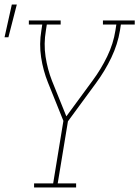

<svg xmlns="http://www.w3.org/2000/svg" viewBox="-47 -825 613 845"><path d="M103 0V-18H187L232 -293L164 -462Q143 -514 134 -572.5Q125 -631 135 -691L139 -717H80V-735H220V-717H159L155 -691Q145 -632 153.5 -576Q162 -520 182 -469L245 -313L361 -471Q398 -521 425 -577Q452 -633 461 -691L465 -717H406V-735H546V-717H485L481 -691Q471 -630 443 -571.5Q415 -513 376 -460L252 -291L207 -18H288V0ZM-27 -661 5 -805H27L-10 -661Z"/></svg>

Font: Iosevka Curly Slab Thin
Style: Italic
Weight: 100
Italic angle: -9°
Monospace: yes
Designer: Belleve Invis
Foundry: Belleve Invis
Version: Version 22.1.2; ttfautohint (v1.8.4)